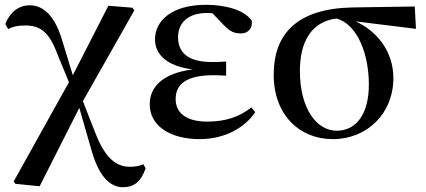

<svg xmlns="http://www.w3.org/2000/svg" viewBox="-20 -563 1773 799"><path d="M492 216C542 216 569 188 586 137L576 120C563 128 541 131 520 131C464 131 418 96 377 -9L325 -142L539 -520L531 -531L431 -539L283 -250L236 -404C207 -496 161 -541 104 -541C58 -541 22 -513 2 -463L14 -442C31 -451 51 -457 84 -457C147 -457 185 -432 221 -332L267 -221L37 192L44 202L145 212L310 -114L359 56C390 170 437 216 492 216Z M811 16C915 16 998 -31 1042 -96L1026 -116C975 -76 918 -57 843 -57C753 -57 711 -94 711 -151C711 -207 748 -250 868 -250C880 -250 891 -250 921 -248V-307C896 -305 879 -305 861 -305C759 -305 721 -347 721 -408C721 -470 765 -509 841 -509L864 -508L908 -462C939 -429 957 -424 983 -424C1012 -424 1031 -444 1028 -476C999 -521 919 -543 838 -543C694 -543 625 -476 625 -399C625 -338 672 -288 782 -274C652 -258 603 -197 603 -129C603 -38 690 16 811 16Z M1365 16C1507 16 1617 -90 1617 -238C1617 -350 1548 -434 1460 -474L1711 -443L1706 -536L1445 -532C1217 -527 1119 -423 1119 -252C1119 -85 1226 16 1365 16ZM1380 -486C1469 -462 1515 -335 1515 -211C1515 -89 1463 -19 1381 -19C1299 -19 1228 -109 1228 -268C1228 -389 1276 -473 1380 -486Z"/></svg>

Font: Noto Serif SC SemiBold
Style: Regular
Weight: 600
Designer: Ryoko NISHIZUKA 西塚涼子 (kana & ideographs); Frank Grießhammer (Latin, Greek & Cyrillic); Wenlong ZHANG 张文龙 (bopomofo); San
Foundry: Adobe
Version: Version 2.001;hotconv 1.1.0;makeotfexe 2.6.0